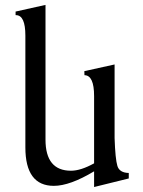

<svg xmlns="http://www.w3.org/2000/svg" viewBox="-20 -752 588 787"><path d="M365.7 14.6V-49.8Q266.6 9.8 200.7 9.8Q84 9.8 84 -147.9V-606Q84 -689.9 45.4 -689.9H43.9V-704.6L166.5 -731.9V-179.7Q166.5 -52.2 271 -52.2Q311 -52.2 365.7 -82.5V-357.9Q365.7 -443.4 326.2 -443.8L325.7 -460.4L449.7 -487.8V-186Q452.6 -99.6 461.2 -71.8Q469.7 -43.9 507.8 -43V-20.5Z"/></svg>

Font: Kelvinch
Style: Regular
Weight: 400
Designer: Paul James MIller
Foundry: High-Logic / Made with FontCreator
Version: Version 3.30 September 23, 2016